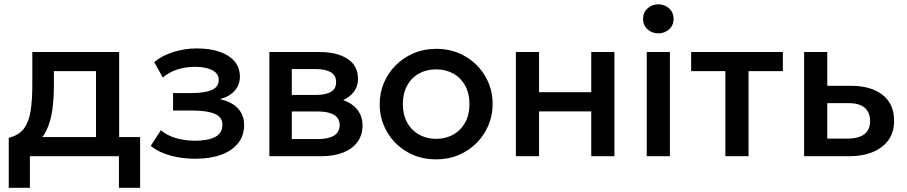

<svg xmlns="http://www.w3.org/2000/svg" viewBox="-20 -742 4306 912"><path d="M436 0V-404H236V-338.5Q236 -271 228 -216.5Q220 -162 199.5 -120.8Q179 -79.5 142.2 -52.5Q105.5 -25.5 48.5 -13L21.5 -87.5Q69 -99 93 -130.5Q117 -162 125.2 -213.8Q133.5 -265.5 133.5 -338.5V-495H546V0ZM21.5 150V-87.5L89.5 -80.5L106.5 -91H645.5V150H545V0H122V150Z M910 12Q868.5 12 830 5.8Q791.5 -0.5 757.5 -13.8Q723.5 -27 696 -49L744 -123.5Q775.5 -97 818.5 -85.2Q861.5 -73.5 906 -73.5Q966.5 -73.5 1001.5 -91.2Q1036.5 -109 1036.5 -150Q1036.5 -186 999.8 -201.5Q963 -217 893 -217H802V-300H890Q952 -300 985.5 -314.2Q1019 -328.5 1019 -363Q1019 -383.5 1004.8 -397Q990.5 -410.5 964.8 -417.5Q939 -424.5 904.5 -424.5Q862 -424.5 822.5 -412Q783 -399.5 753.5 -373.5L712.5 -447Q750.5 -478.5 804.5 -495.2Q858.5 -512 913.5 -512Q977.5 -512 1023.5 -496Q1069.5 -480 1094.5 -450Q1119.5 -420 1119.5 -377.5Q1119.5 -339.5 1095.2 -311.5Q1071 -283.5 1025 -271Q1081 -258.5 1110.2 -227Q1139.5 -195.5 1139.5 -148Q1139.5 -98 1111.2 -62.2Q1083 -26.5 1031.2 -7.2Q979.5 12 910 12Z M1259.5 0V-495H1495.5Q1579.5 -495 1630 -463Q1680.5 -431 1680.5 -367Q1680.5 -337 1666 -313.8Q1651.5 -290.5 1626 -275Q1600.5 -259.5 1566.5 -252.5L1564.5 -277Q1630 -268 1666 -233.5Q1702 -199 1702 -146Q1702 -101 1678.5 -68.2Q1655 -35.5 1611 -17.8Q1567 0 1505.5 0ZM1366 -81.5H1490.5Q1540 -81.5 1566.8 -98Q1593.5 -114.5 1593.5 -147.5Q1593.5 -180 1567 -196.2Q1540.5 -212.5 1490.5 -212.5H1351.5V-291H1479Q1525.5 -291 1551 -305.2Q1576.5 -319.5 1576.5 -352Q1576.5 -384.5 1551 -399.2Q1525.5 -414 1479 -414H1366Z M2051.5 15Q1974 15 1913.2 -20.8Q1852.5 -56.5 1818 -116.2Q1783.5 -176 1783.5 -247.5Q1783.5 -300.5 1803.2 -347.8Q1823 -395 1859.2 -431.5Q1895.5 -468 1944.5 -489Q1993.5 -510 2052 -510Q2129.5 -510 2190.2 -474.2Q2251 -438.5 2285.5 -378.8Q2320 -319 2320 -247.5Q2320 -195 2300.2 -147.5Q2280.5 -100 2244.5 -63.5Q2208.5 -27 2159.5 -6Q2110.5 15 2051.5 15ZM2051.5 -82.5Q2097.5 -82.5 2133.2 -102.8Q2169 -123 2189.5 -160Q2210 -197 2210 -247.5Q2210 -298 2189.5 -335.2Q2169 -372.5 2133.2 -392.5Q2097.5 -412.5 2051.5 -412.5Q2005.5 -412.5 1969.8 -392.5Q1934 -372.5 1913.8 -335.2Q1893.5 -298 1893.5 -247.5Q1893.5 -197 1914 -160Q1934.5 -123 1970.2 -102.8Q2006 -82.5 2051.5 -82.5Z M2430.5 0V-495H2540.5V-304H2788.5V-495H2898.5V0H2788.5V-213H2540.5V0Z M3052 0V-495H3162V0ZM3107 -583.5Q3077.5 -583.5 3056 -602.5Q3034.5 -621.5 3034.5 -652.5Q3034.5 -683 3056 -702.2Q3077.5 -721.5 3107 -721.5Q3136.5 -721.5 3158 -702.2Q3179.5 -683 3179.5 -652.5Q3179.5 -621.5 3158 -602.5Q3136.5 -583.5 3107 -583.5Z M3425.5 0V-404H3263V-495H3698.5V-404H3535.5V0Z M3799.5 0V-495H3909.5V-83.5H4004Q4058 -83.5 4085.5 -104.5Q4113 -125.5 4113 -167Q4113 -208 4087.5 -230Q4062 -252 4012.5 -252H3894.5V-334.5H4021Q4117 -334.5 4172 -291.5Q4227 -248.5 4227 -167Q4227 -114.5 4200.5 -77.2Q4174 -40 4126.2 -20Q4078.5 0 4014.5 0Z"/></svg>

Font: Geologica Roman
Style: Regular
Weight: 400
Designer: Sindre Bremnes, Frode Helland
Foundry: Monokrom Skriftforlag AS
Version: Version 1.010;gftools[0.9.28]